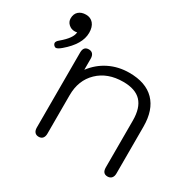

<svg xmlns="http://www.w3.org/2000/svg" viewBox="-144 -803 987 971"><g transform="rotate(30 349.0 -317.5)"><path d="M163 -26V-464Q163 -500 194 -500Q209 -500 217 -490.5Q225 -481 225 -464V-399Q262 -448 315 -474Q368 -500 431 -500Q527 -500 577.5 -448.5Q628 -397 628 -299V-26Q628 -9 619.5 0.5Q611 10 596 10Q566 10 566 -26V-299Q566 -373 532 -409Q498 -445 427 -445Q336 -445 280.5 -391.5Q225 -338 225 -251V-26Q225 -9 217 0.5Q209 10 194 10Q179 10 171 0.5Q163 -9 163 -26ZM27 -442Q27 -452 42 -464Q98 -511 99 -545Q94 -543 84 -543Q65 -543 50 -556.5Q35 -570 35 -590Q35 -616 51 -630.5Q67 -645 94 -645Q121 -645 137 -626Q153 -607 153 -573Q153 -506 75 -440Q55 -423 45 -423Q38 -423 32 -430Q27 -436 27 -442Z"/></g></svg>

Font: Kodchasan Light
Style: Regular
Weight: 300
Version: Version 1.000; ttfautohint (v1.6)